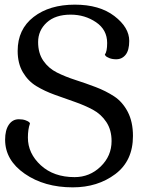

<svg xmlns="http://www.w3.org/2000/svg" viewBox="-20 -760 633 826"><path d="M460 -153Q460 -201 437.5 -235Q415 -269 379.5 -288Q344 -307 301 -322Q258 -337 215 -352.5Q172 -368 136.5 -389.5Q101 -411 78.5 -449Q56 -487 56 -541Q56 -634 124.5 -687Q193 -740 302 -740Q408 -740 472 -691Q536 -642 536 -584Q536 -544 520.5 -524.5Q505 -505 480 -505Q463 -505 450.5 -510Q438 -515 434 -520L431 -525Q441 -538 441 -575Q441 -632 393 -664.5Q345 -697 284 -697Q218 -697 181 -663Q144 -629 144 -579Q144 -531 166.5 -498.5Q189 -466 225 -448Q261 -430 304.5 -416Q348 -402 391.5 -385.5Q435 -369 471 -345.5Q507 -322 529.5 -279Q552 -236 552 -175Q552 -68 476 -11Q400 46 293 46Q171 46 86.5 -12.5Q2 -71 2 -159Q2 -200 18 -223.5Q34 -247 61 -247Q78 -247 90 -242.5Q102 -238 106 -234L109 -229Q100 -204 100 -168Q100 -100 155.5 -49Q211 2 301 2Q366 2 413 -43.5Q460 -89 460 -153Z"/></svg>

Font: Sofia
Style: Regular
Weight: 400
Designer: Paula Nazal and Daniel Hernndez
Foundry: Paula Nazal, Daniel Hernndez
Version: Version 1.001